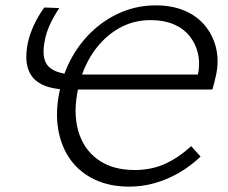

<svg xmlns="http://www.w3.org/2000/svg" viewBox="-20 -687 849 716"><path d="M462 9Q389 9 333 -17.5Q277 -44 242.5 -92Q208 -140 197 -205Q186 -270 202 -346Q216 -416 249 -474.5Q282 -533 330.5 -576.5Q379 -620 437.5 -643.5Q496 -667 561 -667Q623 -667 670 -646.5Q717 -626 746.5 -589Q776 -552 786.5 -504.5Q797 -457 785 -404Q782 -391 779 -378.5Q776 -366 772 -353L707 -369Q710 -376 712.5 -385.5Q715 -395 717 -403Q727 -448 718.5 -486Q710 -524 687 -552.5Q664 -581 627.5 -596.5Q591 -612 542 -612Q475 -612 420 -579.5Q365 -547 326.5 -490Q288 -433 272 -359Q252 -269 271.5 -200Q291 -131 345 -92Q399 -53 482 -53Q545 -53 595.5 -76Q646 -99 693 -142L728 -103Q690 -67 646.5 -42Q603 -17 556.5 -4Q510 9 462 9ZM748 -409 772 -353H238Q174 -353 135.5 -372.5Q97 -392 84.5 -431Q72 -470 84 -528Q91 -560 106.5 -593.5Q122 -627 145 -659L201 -657Q181 -627 167.5 -598Q154 -569 148 -541Q132 -467 162 -438Q192 -409 266 -409Z"/></svg>

Font: Ysabeau
Style: Italic
Weight: 400
Italic angle: -12°
Designer: Christian Thalmann (Catharsis Fonts)
Version: Version 2.000;gftools[0.9.27.dev2+g8671c4b]